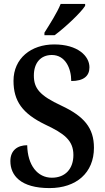

<svg xmlns="http://www.w3.org/2000/svg" viewBox="-20 -951 535 981"><path d="M207 -784V-771H259C312 -810 393 -886 415 -921V-931H290C272 -886 234 -827 207 -784ZM233 10C370 10 460 -68 460 -196C460 -298 409 -357 294 -411C182 -463 153 -500 153 -565C153 -630 188 -670 245 -670C313 -670 344 -603 344 -537C408 -537 437 -563 437 -607C437 -665 377 -724 257 -724C139 -724 49 -653 49 -538C49 -434 95 -371 210 -315C308 -269 355 -234 355 -159C355 -90 315 -43 245 -43C172 -43 121 -106 119 -209C71 -209 33 -184 33 -128C33 -55 85 10 233 10Z"/></svg>

Font: Noto Serif Bengali Condensed
Style: Regular
Weight: 400
Width: 3
Designer: Juan Bruce, Universal Thirst, Indian Type Foundry and the Monotype Design Team.
Foundry: Monotype Imaging Inc.
Version: Version 2.003